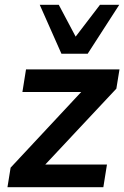

<svg xmlns="http://www.w3.org/2000/svg" viewBox="-20 -777 516 797"><path d="M11 0 24 -81 345 -425 349 -395H73L88 -489H476L463 -409L137 -61L133 -94H424L409 0ZM235 -554 145 -757H224L294 -625L395 -757H475L344 -554Z"/></svg>

Font: Nunito Sans 12pt ExtraLight 12pt
Style: Bold Italic
Weight: 700
Italic angle: -9°
Version: Version 3.101;gftools[0.9.27]